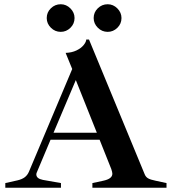

<svg xmlns="http://www.w3.org/2000/svg" viewBox="-20 -884 809 904"><path d="M764 -22V0H415V-22L466 -33Q509 -42 509 -66Q509 -73 504 -88L449 -226H218L154 -74Q151 -68 151 -63Q151 -43 182 -37L267 -22V0H5V-22L63 -35Q84 -40 96.5 -49.5Q109 -59 116 -75L320 -559L289 -635Q318 -636 340 -646.5Q362 -657 374 -672Q386 -687 386 -698H399L661 -64Q666 -51 677 -44.5Q688 -38 713 -33ZM436 -259 337 -507 232 -259ZM200 -799Q200 -826 219.5 -845Q239 -864 266 -864Q292 -864 311.5 -844.5Q331 -825 331 -799Q331 -772 311.5 -753Q292 -734 266 -734Q239 -734 219.5 -753.5Q200 -773 200 -799ZM421 -799Q421 -826 440.5 -845Q460 -864 487 -864Q513 -864 532.5 -844.5Q552 -825 552 -799Q552 -772 532.5 -753Q513 -734 487 -734Q460 -734 440.5 -753.5Q421 -773 421 -799Z"/></svg>

Font: Ibarra Real Nova
Style: Bold
Weight: 700
Designer: Jose Maria Ribagorda & Octavio Pardo
Foundry: Jose Maria Ribagorda
Version: Version 1.014